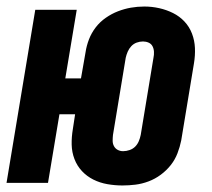

<svg xmlns="http://www.w3.org/2000/svg" viewBox="-29 -560 649 588"><path d="M346 8Q323 8 300 4Q277 0 257 -10Q237 -20 222 -36Q207 -52 199 -73Q191 -94 190.5 -117Q190 -140 194 -164L201 -210H153L118 0H-9L79 -530H206L171 -320H219L233 -400Q236 -420 243.5 -439.5Q251 -459 264 -476Q277 -493 295 -505.5Q313 -518 332.5 -525.5Q352 -533 372 -536.5Q392 -540 413 -540Q436 -540 458.5 -535Q481 -530 501 -520Q521 -510 536 -494Q551 -478 559 -457Q567 -436 568 -413Q569 -390 565 -366L526 -130Q522 -110 514.5 -90.5Q507 -71 494 -54.5Q481 -38 463.5 -25Q446 -12 426 -4.5Q406 3 386 5.5Q366 8 346 8ZM348 -97Q358 -97 368 -100.5Q378 -104 385 -111Q392 -118 396 -127.5Q400 -137 402 -147L441 -383Q443 -392 442.5 -401.5Q442 -411 438 -418.5Q434 -426 426 -429.5Q418 -433 409 -433Q399 -433 389.5 -429.5Q380 -426 373 -418.5Q366 -411 362 -401.5Q358 -392 356 -383L317 -147Q316 -138 316 -129Q316 -120 320 -112.5Q324 -105 331.5 -101Q339 -97 348 -97Z"/></svg>

Font: Iosevka Curly XBdExObl
Style: Regular
Weight: 800
Width: 7
Italic angle: -9°
Monospace: yes
Designer: Belleve Invis
Foundry: Belleve Invis
Version: Version 11.1.0; ttfautohint (v1.8.3)